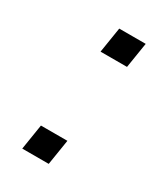

<svg xmlns="http://www.w3.org/2000/svg" viewBox="-131 -553 538 616"><g transform="rotate(30 138.0 -244.5)"><path d="M113 -395 128 -489H226L211 -395ZM51 0 66 -94H164L149 0Z"/></g></svg>

Font: Nunito Sans 10pt Expanded Light
Style: Italic
Weight: 300
Width: 7
Italic angle: -9°
Designer: Vernon Adams
Foundry: Vernon Adams
Version: Version 3.101;gftools[0.9.27]